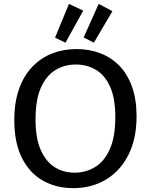

<svg xmlns="http://www.w3.org/2000/svg" viewBox="-20 -964 781 994"><path d="M359 10Q270 10 201 -29.5Q132 -69 93 -147.5Q54 -226 54 -342Q54 -434 78.5 -503Q103 -572 147 -618Q191 -664 249.5 -687Q308 -710 376 -710Q443 -710 500 -688Q557 -666 599 -622.5Q641 -579 664 -513.5Q687 -448 687 -362Q687 -245 644.5 -161.5Q602 -78 528 -34Q454 10 359 10ZM366 -70Q424 -70 472 -99Q520 -128 548.5 -191.5Q577 -255 577 -357Q577 -454 550.5 -514Q524 -574 477.5 -602Q431 -630 372 -630Q314 -630 267 -601.5Q220 -573 192 -511Q164 -449 164 -346Q164 -249 190.5 -188.5Q217 -128 262.5 -99Q308 -70 366 -70ZM466 -743 413 -770 491 -944 562 -906ZM319 -743 265 -769 337 -944 411 -909Z"/></svg>

Font: Bitter Thin Medium
Style: Regular
Weight: 500
Version: Version 3.021